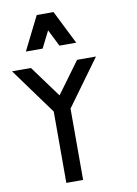

<svg xmlns="http://www.w3.org/2000/svg" viewBox="-126 -1329 1002 1408"><g transform="rotate(-10 375.0 -625.0)"><path d="M140.6 -875 312.5 -640.6 484.4 -875H625L375 -531.2V0H250V-531.2L0 -875ZM375 -1000 312.5 -1125 250 -1000H125L250 -1250H375L500 -1000Z"/></g></svg>

Font: CraftyPE
Style: Regular
Weight: 400
Designer: Erek Butcher
Foundry: Haunted Coop
Version: Version 0.018;April 4, 2024;FontCreator 15.0.0.2962 64-bit